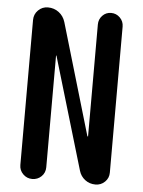

<svg xmlns="http://www.w3.org/2000/svg" viewBox="-53 -772 605 814"><g transform="rotate(5 250.0 -365.0)"><path d="M59.6 -54.7V-671.9Q59.6 -696.3 76.7 -713.4Q93.8 -730.5 118.2 -730.5Q144.5 -730.5 164.6 -715.3Q184.6 -700.2 192.4 -674.8L332 -201.2Q332 -200.2 334 -200.2Q335 -200.2 335 -201.2V-676.8Q335 -699.2 350.1 -714.8Q365.2 -730.5 387.2 -730.5Q409.2 -730.5 424.8 -714.8Q440.4 -699.2 440.4 -676.8V-55.7Q440.4 -32.2 423.8 -16.1Q407.2 0 383.8 0Q358.4 0 339.4 -14.6Q320.3 -29.3 313.5 -52.7L171.9 -529.3Q171.9 -530.3 170.9 -530.3Q169.9 -530.3 169.9 -529.3V-54.7Q169.9 -31.2 153.8 -15.6Q137.7 0 114.7 0Q91.8 0 75.7 -16.1Q59.6 -32.2 59.6 -54.7Z"/></g></svg>

Font: Rounded-X Mgen+ 1mn medium
Style: Regular
Weight: 500
Designer: [Source Han Sans]
Ryoko NISHIZUKA  (kana & ideographs); Paul D. Hunt (Latin, Greek & Cyrillic); Wenlong ZHANG  (bopomofo
Version: Version 1.059.20150602